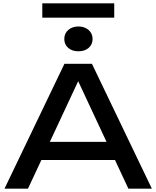

<svg xmlns="http://www.w3.org/2000/svg" viewBox="-20 -1133 939 1153"><path d="M184 -281H708V-172H184ZM892 0H751L424 -700H475L148 0H7L367 -750H532ZM366 -899Q366 -932 390 -953Q414 -974 451 -974Q488 -974 512 -953Q536 -932 536 -899Q536 -866 512.5 -845.5Q489 -825 451 -825Q413 -825 389.5 -845.5Q366 -866 366 -899ZM234 -1113H666V-1027H234Z"/></svg>

Font: Unbounded Variable
Style: Regular
Weight: 400
Designer: Luke Prowse, Jean-Baptiste Morizot, Fátima Lázaro, Florian Runge
Foundry: NaN
Version: Version 1.600;FEAKit 1.0